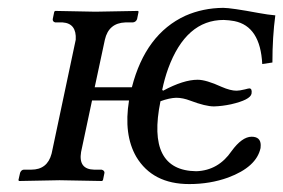

<svg xmlns="http://www.w3.org/2000/svg" viewBox="-20 -459 721 489"><path d="M308.6 -203.1H214.4L186.5 -71.8Q179.2 -27.8 219.7 -26.9H238.8Q246.1 -24.9 246.1 -19L242.2 0L239.7 2Q238.8 2 131.8 0Q131.8 0 28.8 2L26.9 0L31.2 -19Q34.2 -26.4 40.5 -26.9H59.6Q100.6 -26.9 111.3 -67.4Q111.8 -70.3 112.3 -71.8L172.9 -357.9Q175.3 -399.4 139.6 -401.9H120.6Q113.8 -403.8 114.3 -410.2L118.2 -429.2L120.6 -431.2Q121.6 -431.2 223.1 -429.2L331.5 -431.2L333 -429.2L329.1 -410.2Q326.2 -402.8 318.4 -401.9H299.3Q256.8 -400.4 247.1 -357.9L221.2 -236.8H315.9Q350.6 -372.1 452.1 -418.9Q496.6 -438.5 548.3 -439Q568.4 -439 639.2 -425.8Q663.1 -421.4 681.2 -419.9Q673.8 -365.2 673.8 -299.8L647.9 -295.9Q643.1 -392.1 576.7 -405.3Q563.5 -407.7 549.8 -408.2Q453.6 -408.2 408.2 -284.2Q398.9 -258.3 393.1 -230L395.5 -228Q447.3 -255.9 483.4 -255.9Q504.9 -255.9 544.4 -237.8Q566.9 -228 582.5 -228Q589.8 -228 604 -231.4Q612.8 -233.9 615.7 -233.9Q622.6 -232.9 620.6 -220.2Q617.2 -204.6 568.4 -193.4Q545.4 -188.5 524.9 -188Q503.4 -188 464.8 -202.6Q445.8 -210 428.7 -210Q411.6 -209.5 388.7 -201.2Q352.5 -24.4 480 -22.9Q536.1 -24.9 569.8 -74.2Q596.2 -110.4 620.6 -110.8Q643.6 -110.8 644 -89.8Q644 -85.4 643.6 -82Q633.3 -33.7 561 -6.8Q515.1 9.8 461.9 9.8Q368.7 9.8 327.1 -59.6Q294.4 -116.2 308.6 -203.1Z"/></svg>

Font: Linux Libertine Display Slanted O
Style: Slanted
Weight: 400
Designer: Philipp H. Poll
Foundry: Philipp H. Poll
Version: Version 5.0.9